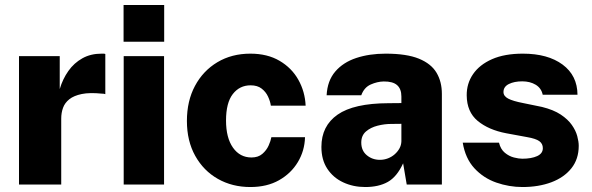

<svg xmlns="http://www.w3.org/2000/svg" viewBox="-20 -743 2384 773"><path d="M56.5 0V-517H220.5V-384.5Q232.5 -425 255.2 -457.2Q278 -489.5 311.5 -508.2Q345 -527 389 -527Q394.5 -527 398.8 -526.8Q403 -526.5 404 -525.5V-364Q401.5 -365 397.8 -365.5Q394 -366 390 -366Q341 -371 309.2 -364.5Q277.5 -358 259.2 -343.5Q241 -329 233.8 -309Q226.5 -289 226.5 -265.5V0Z M640.5 -517V0H478V-517ZM641 -723V-575H477.5V-723Z M988 -527Q1056.5 -527 1105.5 -498.2Q1154.5 -469.5 1181.2 -421.8Q1208 -374 1210.5 -317.5H1070.5Q1068 -335 1059.2 -354Q1050.5 -373 1033.5 -386.2Q1016.5 -399.5 989 -399.5Q944.5 -399.5 917.2 -364.2Q890 -329 890 -258Q890 -188 918 -148.5Q946 -109 992.5 -109Q1019.5 -109 1036.2 -123.5Q1053 -138 1061.5 -157Q1070 -176 1072.5 -190.5H1208Q1206.5 -136 1179.2 -90.5Q1152 -45 1103.5 -17.5Q1055 10 988 10Q915 10 857.2 -22.8Q799.5 -55.5 766 -115.5Q732.5 -175.5 732.5 -256Q732.5 -336.5 765 -397.2Q797.5 -458 855.2 -492.5Q913 -527 988 -527Z M1450.5 10Q1402 10 1361.8 -8.8Q1321.5 -27.5 1297.8 -63.5Q1274 -99.5 1274 -151.5Q1274 -236 1339.2 -281.5Q1404.5 -327 1543.5 -327.5L1596 -328V-354.5Q1596 -385 1578.8 -400.2Q1561.5 -415.5 1524.5 -415Q1499 -414.5 1472.5 -402.8Q1446 -391 1434.5 -359.5H1295Q1298 -418 1329.8 -455Q1361.5 -492 1414.2 -509.5Q1467 -527 1532.5 -527Q1617 -527 1666.5 -506.8Q1716 -486.5 1737.5 -450.2Q1759 -414 1759 -365V0H1617.5L1603 -85.5Q1578 -31 1541.2 -10.5Q1504.5 10 1450.5 10ZM1509.5 -99.5Q1526.5 -99.5 1542 -105.5Q1557.5 -111.5 1569.5 -122.2Q1581.5 -133 1588.5 -146Q1595.5 -159 1596 -174V-244.5L1554 -244Q1528 -244 1500.2 -237Q1472.5 -230 1453.5 -213.8Q1434.5 -197.5 1434.5 -169Q1434.5 -136.5 1456.8 -118Q1479 -99.5 1509.5 -99.5Z M2083.5 10Q2029.5 10 1978 -8Q1926.5 -26 1890 -65.5Q1853.5 -105 1843 -168.5H1989Q1995.5 -142 2012.5 -128Q2029.5 -114 2049 -109Q2068.5 -104 2082.5 -104Q2119.5 -104 2142.5 -114.5Q2165.5 -125 2165.5 -146.5Q2165.5 -164.5 2151.2 -174.8Q2137 -185 2102 -191L2018 -206.5Q1947 -220 1903.2 -256.2Q1859.5 -292.5 1859 -359Q1858.5 -406.5 1884.5 -444.5Q1910.5 -482.5 1961 -504.8Q2011.5 -527 2085 -527Q2185.5 -527 2245 -483Q2304.5 -439 2305 -361.5H2165Q2159.5 -388 2136.8 -401.8Q2114 -415.5 2082.5 -415.5Q2050.5 -415.5 2028.8 -404.8Q2007 -394 2007 -372.5Q2007 -356 2026 -346Q2045 -336 2086.5 -328L2162 -312.5Q2208.5 -301 2237.5 -281.8Q2266.5 -262.5 2282.2 -240Q2298 -217.5 2304 -195.2Q2310 -173 2310 -156Q2310 -102.5 2280.5 -65.5Q2251 -28.5 2199.8 -9.2Q2148.5 10 2083.5 10Z"/></svg>

Font: Public Sans Thin ExtraBold
Style: Regular
Weight: 800
Version: Version 1.007